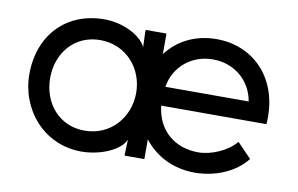

<svg xmlns="http://www.w3.org/2000/svg" viewBox="-59 -586 1098 708"><g transform="rotate(10 490.0 -232.5)"><path d="M278 -65C183 -65 120 -140 120 -235C120 -329 183 -404 278 -404C376 -404 442 -326 442 -235C442 -143 376 -65 278 -65ZM42 -235C42 -103 139 13 280 13C345 13 422 -15 442 -60L440 -8V0H514V-74C557 -18 624 17 705 17C780 17 855 -13 898 -68L845 -123C815 -86 755 -59 705 -59C617 -59 551 -113 541 -205H935C936 -214 936 -224 936 -233C936 -381 837 -482 700 -482C622 -482 556 -449 514 -393V-470H436V-458L438 -406C418 -447 351 -482 280 -482C138 -482 42 -382 42 -235ZM544 -276C557 -354 621 -406 700 -406C779 -406 843 -354 856 -276Z"/></g></svg>

Font: Kreadon Medium
Style: Regular
Weight: 500
Designer: kohakuno
Foundry: StudioGnu
Version: Version 1.000;Glyphs 3.1.2 (3151)